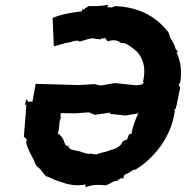

<svg xmlns="http://www.w3.org/2000/svg" viewBox="-20 -747 756 781"><path d="M388 -586 395 -592C400 -591 407 -587 401 -589C404 -597 409 -588 412 -591C406 -587 411 -592 417 -579C438 -585 457 -586 472 -572C490 -574 504 -563 517 -553C560 -525 577 -475 561 -412C565 -416 571 -413 556 -403L534 -400L447 -409L389 -399L364 -405L303 -401L125 -406L112 -333L100 -334L96 -332L87 -344L83 -325C82 -327 82 -315 87 -322C85 -278 80 -236 77 -189C90 -185 91 -195 80 -184H86C89 -180 90 -176 86 -168C88 -154 100 -128 115 -101C120 -96 121 -77 134 -67C146 -60 153 -44 167 -30C180 -28 201 -14 218 -10C254 3 288 12 329 3C323 9 332 9 326 14C364 3 380 4 408 7C425 4 437 -9 450 -11C452 -10 461 -11 464 -19C465 -10 458 -15 458 -15C462 -20 474 -18 467 -19C472 -26 476 -13 473 -24C475 -23 485 -17 482 -23C481 -29 487 -29 484 -36C486 -32 490 -36 490 -39C503 -38 518 -59 531 -57C607 -103 677 -190 691 -295C691 -297 687 -304 694 -303C699 -316 693 -309 698 -317L713 -391C708 -399 708 -393 710 -397C701 -404 715 -405 711 -408C709 -409 703 -408 713 -411C720 -457 716 -492 700 -530C705 -537 709 -530 697 -534C702 -542 705 -533 705 -538C694 -546 695 -546 694 -550C690 -564 686 -572 674 -591C666 -608 667 -619 661 -620C612 -684 536 -720 446 -722C437 -714 426 -721 437 -713C423 -722 419 -716 417 -716C417 -725 422 -721 420 -727C385 -721 357 -722 339 -722C339 -722 330 -712 327 -716C328 -707 318 -712 315 -706C309 -718 319 -706 314 -715L313 -701C269 -696 226 -688 194 -674L199 -559C212 -561 229 -567 247 -572C273 -574 290 -588 305 -578C322 -582 344 -592 361 -591C373 -587 386 -589 388 -586ZM228 -268 226 -275 227 -287 284 -286 341 -290 366 -280 430 -289 426 -284 490 -277 543 -286C530 -262 517 -223 515 -202C499 -204 506 -192 494 -177C481 -180 473 -161 473 -160C456 -142 446 -142 425 -135C405 -126 386 -127 369 -117C372 -125 358 -117 366 -119C351 -120 352 -122 357 -124C336 -115 319 -129 296 -133C279 -138 261 -135 257 -155C246 -149 244 -166 242 -167C236 -187 232 -191 215 -205C226 -235 216 -245 228 -268Z"/></svg>

Font: Asimov Print
Style: DIt
Weight: 250
Width: 0
Designer: Google
Version: Version 2.000980: 2014